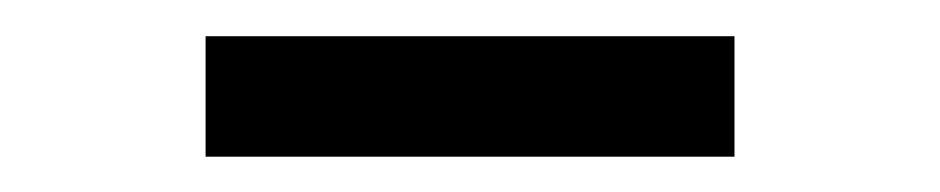

<svg xmlns="http://www.w3.org/2000/svg" viewBox="-20 -764 519 106"><path d="M93.5 -677.5V-744H385.5V-677.5Z"/></svg>

Font: Encode Sans Condensed Medium
Style: Regular
Weight: 500
Width: 3
Designer: Multiple Designers
Foundry: Impallari Type
Version: Version 2.000